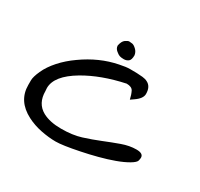

<svg xmlns="http://www.w3.org/2000/svg" viewBox="-120 -688 872 838"><g transform="rotate(30 316.5 -269.5)"><path d="M606.4 -125Q606.4 -120.1 604 -109.9Q601.6 -99.6 577.6 -85.4Q553.7 -71.3 519 -58.6Q484.4 -45.9 443.4 -35.2Q402.3 -24.4 363.3 -16.6Q282.2 0 248 0Q213.9 0 174.3 -7.8Q134.8 -15.6 100.6 -33.2Q21.5 -74.2 21.5 -154.3Q21.5 -160.2 21.5 -177.7Q21.5 -195.3 36.1 -228Q50.8 -260.7 80.1 -293.5Q109.4 -326.2 148.4 -353.5Q230.5 -412.1 320.3 -429.7Q351.6 -436.5 372.6 -436.5Q393.6 -436.5 407.2 -436Q420.9 -435.5 435.5 -434.1Q450.2 -432.6 460.9 -426.8Q486.3 -414.1 486.3 -377Q486.3 -353.5 453.1 -331.1Q444.3 -325.2 437.5 -320.3Q432.6 -342.8 424.8 -358.4Q417 -374 390.6 -374Q275.4 -349.6 192.4 -300.8Q98.6 -245.1 98.6 -183.6Q98.6 -176.8 99.6 -168.9Q99.6 -106.4 147.5 -80.1Q183.6 -60.5 240.7 -60.5Q297.9 -60.5 339.8 -73.7Q381.8 -86.9 421.4 -103Q460.9 -119.1 499 -132.8Q537.1 -146.5 571.8 -146.5Q606.4 -146.5 606.4 -125ZM273.4 -499Q278.3 -522.5 290 -530.8Q301.8 -539.1 308.6 -539.1Q315.4 -539.1 324.2 -537.6Q333 -536.1 344.7 -524.9Q356.4 -513.7 358.4 -498Q358.4 -474.6 348.6 -467.3Q338.9 -460 326.2 -460Q313.5 -460 305.7 -462.4Q297.9 -464.8 291 -470.7Q273.4 -482.4 273.4 -499Z"/></g></svg>

Font: Architects Daughter
Style: Regular
Weight: 400
Designer: Kimberly Geswein
Foundry: Kimberly Geswein
Version: Version 1.002 2010